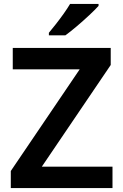

<svg xmlns="http://www.w3.org/2000/svg" viewBox="-20 -958 627 978"><path d="M553 0H35V-87L386 -605H45V-714H544V-627L193 -109H553ZM482 -928Q465 -909 434.5 -880.5Q404 -852 371 -824Q338 -796 313 -778H229V-791Q244 -809 264.5 -835Q285 -861 304.5 -888.5Q324 -916 337 -938H482Z"/></svg>

Font: Noto Sans Thai Looped SemiBold
Style: Regular
Weight: 600
Designer: Sasikarn Vongin, Ben Mitchell
Foundry: The Fontpad Ltd
Version: Version 1.001; ttfautohint (v1.8.4.7-5d5b)